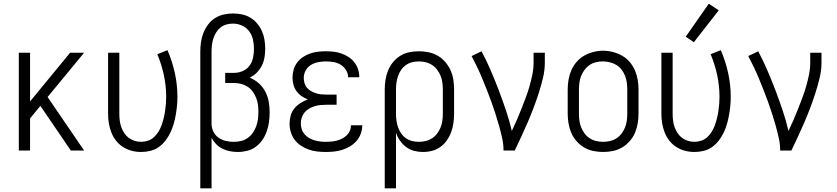

<svg xmlns="http://www.w3.org/2000/svg" viewBox="-20 -816 4540 1041"><path d="M82 0V-530H143V-266L360 -530H436L238 -290L436 0H364L203 -236L199 -242L143 -174V0Z M745 8Q719 8 694 1.5Q669 -5 647 -19Q625 -33 609 -53.5Q593 -74 583.5 -98.5Q574 -123 570 -148.5Q566 -174 566 -200V-530H627V-200Q627 -182 629 -164Q631 -146 637 -128.5Q643 -111 653 -95.5Q663 -80 677.5 -69Q692 -58 709.5 -52.5Q727 -47 745 -47Q764 -47 783 -53.5Q802 -60 816 -73.5Q830 -87 840 -103.5Q850 -120 856.5 -138.5Q863 -157 867.5 -175.5Q872 -194 875 -213.5Q878 -233 879.5 -252.5Q881 -272 881 -291Q881 -350 868.5 -408.5Q856 -467 833 -522L888 -544Q914 -484 928 -420Q942 -356 942 -291Q942 -265 939.5 -240.5Q937 -216 932.5 -191Q928 -166 921 -142Q914 -118 903 -95.5Q892 -73 876.5 -53Q861 -33 840.5 -18.5Q820 -4 795 2Q770 8 745 8Z M1066 205V-535Q1066 -561 1069.5 -586.5Q1073 -612 1082.5 -636.5Q1092 -661 1107.5 -682Q1123 -703 1144.5 -717Q1166 -731 1191.5 -737Q1217 -743 1243 -743Q1267 -743 1291.5 -738Q1316 -733 1337 -720.5Q1358 -708 1374 -689Q1390 -670 1400 -647.5Q1410 -625 1414 -600.5Q1418 -576 1418 -552Q1418 -528 1414 -504.5Q1410 -481 1399.5 -460Q1389 -439 1372 -422Q1355 -405 1334 -395Q1361 -384 1383 -364.5Q1405 -345 1418.5 -319Q1432 -293 1437 -264.5Q1442 -236 1442 -207Q1442 -181 1438.5 -155Q1435 -129 1426.5 -104.5Q1418 -80 1403 -58Q1388 -36 1367.5 -20.5Q1347 -5 1321 1.5Q1295 8 1269 8Q1248 8 1227 4Q1206 0 1186.5 -9.5Q1167 -19 1152 -34.5Q1137 -50 1127 -69V205ZM1247 -47Q1267 -47 1286.5 -51.5Q1306 -56 1322.5 -67.5Q1339 -79 1350.5 -95.5Q1362 -112 1369 -131Q1376 -150 1378.5 -169.5Q1381 -189 1381 -209Q1381 -229 1378.5 -248Q1376 -267 1369 -285Q1362 -303 1350.5 -319Q1339 -335 1323 -345.5Q1307 -356 1288 -361Q1269 -366 1250 -366H1201V-421H1250Q1274 -421 1296.5 -431Q1319 -441 1333 -460Q1347 -479 1352 -503Q1357 -527 1357 -551Q1357 -576 1351.5 -601Q1346 -626 1331 -646.5Q1316 -667 1292 -677.5Q1268 -688 1243 -688Q1225 -688 1207 -683Q1189 -678 1175 -666.5Q1161 -655 1151.5 -639.5Q1142 -624 1136.5 -606.5Q1131 -589 1129 -571Q1127 -553 1127 -535V-146V-141Q1128 -120 1138 -100.5Q1148 -81 1165.5 -69Q1183 -57 1204 -52Q1225 -47 1247 -47Z M1747 8Q1724 8 1700.5 5.5Q1677 3 1654.5 -5Q1632 -13 1612 -26Q1592 -39 1578 -57.5Q1564 -76 1557 -99Q1550 -122 1550 -145Q1550 -168 1556 -189.5Q1562 -211 1576 -228Q1590 -245 1609 -257Q1628 -269 1649 -277Q1631 -284 1615 -295Q1599 -306 1587.5 -322Q1576 -338 1571 -357Q1566 -376 1566 -395Q1566 -417 1572 -438Q1578 -459 1591 -476.5Q1604 -494 1622.5 -506.5Q1641 -519 1661.5 -526Q1682 -533 1703.5 -535.5Q1725 -538 1747 -538Q1768 -538 1789.5 -535.5Q1811 -533 1831 -526Q1851 -519 1869 -507.5Q1887 -496 1900.5 -479Q1914 -462 1921 -441.5Q1928 -421 1928 -400Q1928 -399 1928 -398.5Q1928 -398 1928 -397H1867Q1867 -397 1867 -397.5Q1867 -398 1867 -399Q1867 -419 1855.5 -437Q1844 -455 1826.5 -465.5Q1809 -476 1788.5 -479.5Q1768 -483 1747 -483Q1726 -483 1705 -479Q1684 -475 1666 -464Q1648 -453 1637.5 -434Q1627 -415 1627 -394Q1627 -380 1631 -365.5Q1635 -351 1644.5 -340Q1654 -329 1666.5 -322Q1679 -315 1693 -310.5Q1707 -306 1721.5 -304.5Q1736 -303 1750 -303H1805V-248H1750Q1734 -248 1717.5 -246.5Q1701 -245 1685.5 -240Q1670 -235 1656 -227Q1642 -219 1631.5 -206.5Q1621 -194 1616 -178.5Q1611 -163 1611 -147Q1611 -131 1616 -115.5Q1621 -100 1631.5 -88Q1642 -76 1655.5 -68Q1669 -60 1684.5 -55.5Q1700 -51 1715.5 -49Q1731 -47 1747 -47Q1762 -47 1777.5 -48.5Q1793 -50 1807.5 -54Q1822 -58 1835.5 -65Q1849 -72 1860 -82.5Q1871 -93 1877 -107Q1883 -121 1883 -137Q1883 -137 1883 -137Q1883 -137 1883 -137H1944Q1944 -137 1944 -136.5Q1944 -136 1944 -136Q1944 -113 1936 -91Q1928 -69 1913 -52Q1898 -35 1878.5 -23Q1859 -11 1837 -4Q1815 3 1792.5 5.5Q1770 8 1747 8Z M2066 205V-330Q2066 -356 2070 -382.5Q2074 -409 2084 -433.5Q2094 -458 2110.5 -478.5Q2127 -499 2149.5 -513Q2172 -527 2198 -532.5Q2224 -538 2251 -538Q2278 -538 2304.5 -532.5Q2331 -527 2354 -513.5Q2377 -500 2394.5 -479.5Q2412 -459 2423 -434.5Q2434 -410 2438 -383.5Q2442 -357 2442 -330V-200Q2442 -175 2438.5 -149.5Q2435 -124 2426.5 -100.5Q2418 -77 2403.5 -56Q2389 -35 2368.5 -20Q2348 -5 2323.5 1.5Q2299 8 2273 8Q2249 8 2225.5 2Q2202 -4 2182.5 -18.5Q2163 -33 2149 -53Q2135 -73 2127 -96V205ZM2251 -47Q2270 -47 2288.5 -51.5Q2307 -56 2323 -66.5Q2339 -77 2350.5 -92.5Q2362 -108 2369 -125.5Q2376 -143 2378.5 -162Q2381 -181 2381 -200V-330Q2381 -349 2378.5 -368Q2376 -387 2369 -404.5Q2362 -422 2350.5 -437.5Q2339 -453 2323 -463.5Q2307 -474 2288.5 -478.5Q2270 -483 2251 -483Q2232 -483 2214 -478.5Q2196 -474 2180.5 -463Q2165 -452 2154.5 -436.5Q2144 -421 2138 -403.5Q2132 -386 2129.5 -367.5Q2127 -349 2127 -330V-200Q2127 -181 2129.5 -162.5Q2132 -144 2138 -126.5Q2144 -109 2154.5 -93.5Q2165 -78 2180.5 -67Q2196 -56 2214 -51.5Q2232 -47 2251 -47Z M2710 0Q2710 -34 2702.5 -67.5Q2695 -101 2686 -133.5Q2677 -166 2666.5 -198.5Q2656 -231 2644.5 -263Q2633 -295 2620.5 -326.5Q2608 -358 2595 -389.5Q2582 -421 2567.5 -451.5Q2553 -482 2537 -512L2591 -538Q2618 -487 2641 -433.5Q2664 -380 2684.5 -326Q2705 -272 2723.5 -217Q2742 -162 2755 -106Q2769 -135 2782 -165Q2795 -195 2807 -225.5Q2819 -256 2830.5 -286.5Q2842 -317 2851 -348.5Q2860 -380 2866.5 -412Q2873 -444 2873 -477V-530H2934V-477Q2934 -435 2924 -393.5Q2914 -352 2901 -311.5Q2888 -271 2873 -231.5Q2858 -192 2841.5 -153.5Q2825 -115 2807 -76.5Q2789 -38 2771 0Z M3250 8Q3223 8 3196.5 2.5Q3170 -3 3147 -16.5Q3124 -30 3106 -50.5Q3088 -71 3077.5 -95.5Q3067 -120 3062.5 -146.5Q3058 -173 3058 -200V-330Q3058 -357 3062.5 -383.5Q3067 -410 3077.5 -434.5Q3088 -459 3106 -480Q3124 -501 3147 -514Q3170 -527 3196.5 -534Q3223 -541 3250 -541Q3277 -541 3303.5 -534Q3330 -527 3353 -514Q3376 -501 3394 -480Q3412 -459 3422.5 -434.5Q3433 -410 3437.5 -383.5Q3442 -357 3442 -330V-200Q3442 -173 3437.5 -146.5Q3433 -120 3422.5 -95.5Q3412 -71 3394 -50.5Q3376 -30 3353 -16.5Q3330 -3 3303.5 2.5Q3277 8 3250 8ZM3250 -47Q3269 -47 3288 -51.5Q3307 -56 3323 -66.5Q3339 -77 3350.5 -92.5Q3362 -108 3369 -125.5Q3376 -143 3378.5 -162Q3381 -181 3381 -200V-330Q3381 -349 3378.5 -368Q3376 -387 3369 -405Q3362 -423 3350 -438.5Q3338 -454 3321.5 -464Q3305 -474 3286 -478.5Q3267 -483 3248 -483Q3229 -483 3210.5 -478.5Q3192 -474 3176.5 -463.5Q3161 -453 3149.5 -437.5Q3138 -422 3131 -404.5Q3124 -387 3121.5 -368Q3119 -349 3119 -330V-200Q3119 -181 3121.5 -162Q3124 -143 3131 -125.5Q3138 -108 3149.5 -92.5Q3161 -77 3177 -66.5Q3193 -56 3212 -51.5Q3231 -47 3250 -47Z M3745 8Q3719 8 3694 1.5Q3669 -5 3647 -19Q3625 -33 3609 -53.5Q3593 -74 3583.5 -98.5Q3574 -123 3570 -148.5Q3566 -174 3566 -200V-530H3627V-200Q3627 -182 3629 -164Q3631 -146 3637 -128.5Q3643 -111 3653 -95.5Q3663 -80 3677.5 -69Q3692 -58 3709.5 -52.5Q3727 -47 3745 -47Q3764 -47 3783 -53.5Q3802 -60 3816 -73.5Q3830 -87 3840 -103.5Q3850 -120 3856.5 -138.5Q3863 -157 3867.5 -175.5Q3872 -194 3875 -213.5Q3878 -233 3879.5 -252.5Q3881 -272 3881 -291Q3881 -350 3868.5 -408.5Q3856 -467 3833 -522L3888 -544Q3914 -484 3928 -420Q3942 -356 3942 -291Q3942 -265 3939.5 -240.5Q3937 -216 3932.5 -191Q3928 -166 3921 -142Q3914 -118 3903 -95.5Q3892 -73 3876.5 -53Q3861 -33 3840.5 -18.5Q3820 -4 3795 2Q3770 8 3745 8ZM3742 -587 3698 -617 3823 -796 3877 -760Z M4210 0Q4210 -34 4202.5 -67.5Q4195 -101 4186 -133.5Q4177 -166 4166.5 -198.5Q4156 -231 4144.5 -263Q4133 -295 4120.5 -326.5Q4108 -358 4095 -389.5Q4082 -421 4067.5 -451.5Q4053 -482 4037 -512L4091 -538Q4118 -487 4141 -433.5Q4164 -380 4184.5 -326Q4205 -272 4223.5 -217Q4242 -162 4255 -106Q4269 -135 4282 -165Q4295 -195 4307 -225.5Q4319 -256 4330.5 -286.5Q4342 -317 4351 -348.5Q4360 -380 4366.5 -412Q4373 -444 4373 -477V-530H4434V-477Q4434 -435 4424 -393.5Q4414 -352 4401 -311.5Q4388 -271 4373 -231.5Q4358 -192 4341.5 -153.5Q4325 -115 4307 -76.5Q4289 -38 4271 0Z"/></svg>

Font: Iosevka Term Light
Style: Regular
Weight: 300
Monospace: yes
Designer: Belleve Invis
Foundry: Belleve Invis
Version: Version 9.0.1; ttfautohint (v1.8.3)